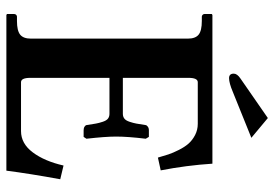

<svg xmlns="http://www.w3.org/2000/svg" viewBox="-149 -711 860 602"><g transform="rotate(90 281.0 -410.0)"><path d="M350.1 -819.8 412.1 -768.1 268.1 -710Q240.2 -698.2 225.1 -698.2Q210.9 -698.2 210.9 -712.9Q210.9 -723.6 226.1 -733.9ZM26.9 0 23.9 -2V-23.9Q23.9 -28.3 26.6 -30.8Q29.3 -33.2 32.2 -33.2H45.9Q76.2 -33.2 88.6 -43.2Q101.1 -53.2 101.1 -77.1V-568.8Q101.1 -592.8 88.6 -602.8Q76.2 -612.8 45.9 -612.8H32.2Q29.3 -612.8 26.6 -615.2Q23.9 -617.7 23.9 -621.1V-644L26.9 -646H493.2Q498.5 -564.5 514.2 -483.9L474.1 -475.1Q468.8 -494.1 464.1 -508.1Q459.5 -522 450.2 -540.5Q440.9 -559.1 430.4 -571Q419.9 -583 403.6 -591.6Q387.2 -600.1 368.2 -600.1H237.8Q224.1 -600.1 224.1 -570.8V-365.2H336.9Q345.7 -365.2 351.8 -369.9Q357.9 -374.5 361.8 -386.2Q365.7 -397.9 367.4 -407.2Q369.1 -416.5 372.1 -436Q372.1 -439.5 376.7 -443.1Q381.3 -446.8 388.2 -446.8H409.2L415 -437Q408.2 -380.9 408.2 -344.2Q408.2 -310.5 415 -251L409.2 -242.2H388.2Q381.3 -242.2 376.7 -245.4Q372.1 -248.5 372.1 -252Q369.1 -271.5 367.4 -281Q365.7 -290.5 361.8 -302.2Q357.9 -314 351.8 -318.6Q345.7 -323.2 336.9 -323.2H224.1V-75.2Q224.1 -45.9 237.8 -45.9H391.1Q430.2 -45.9 457.8 -82.8Q485.4 -119.6 499 -179.2L542 -168.9Q524.4 -72.3 515.1 0Z"/></g></svg>

Font: Linux Libertine G
Style: Semibold
Weight: 600
Designer: Philipp H. Poll
Foundry: Philipp H. Poll
Version: Version 5.1.1